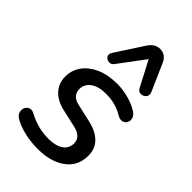

<svg xmlns="http://www.w3.org/2000/svg" viewBox="-232 -854 949 949"><g transform="rotate(45 242.0 -380.0)"><path d="M224 9Q177 9 133 -1Q89 -11 57 -29Q38 -40 33 -55.5Q28 -71 34 -85Q40 -99 54 -104.5Q68 -110 87 -99Q119 -82 154 -73Q189 -64 225 -64Q276 -64 304 -83.5Q332 -103 332 -138Q332 -184 271 -197L178 -218Q126 -230 96.5 -262Q67 -294 67 -341Q67 -385 92 -420Q117 -455 163.5 -476Q210 -497 276 -497Q314 -497 355 -486Q396 -475 425 -456Q443 -444 447 -428.5Q451 -413 444.5 -400.5Q438 -388 423.5 -384Q409 -380 390 -391Q338 -423 271 -423Q219 -423 189.5 -402Q160 -381 160 -346Q160 -325 173 -309.5Q186 -294 215 -288L308 -267Q364 -254 394.5 -223.5Q425 -193 425 -145Q425 -72 369.5 -31.5Q314 9 224 9ZM422 -588Q430 -568 419.5 -556Q409 -544 393 -543.5Q377 -543 368 -559L298 -693L197 -558Q186 -542 170 -543.5Q154 -545 145.5 -557.5Q137 -570 149 -588L242 -731Q266 -769 303 -769Q341 -769 359 -731Z"/></g></svg>

Font: Nunito SemiBold
Style: Italic
Weight: 600
Italic angle: -9°
Designer: Vernon Adams
Foundry: Vernon Adams
Version: Version 3.601; ttfautohint (v1.8.2.53-6de2)